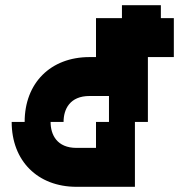

<svg xmlns="http://www.w3.org/2000/svg" viewBox="-20 -720 690 740"><path d="M350 -650V-500H325C175 -500 75 -400 75 -250H25C25 -100 125 0 275 0H500V-250H550V-500H650V-650H600V-700H450V-650ZM175 -250H225C225 -300 250 -350 325 -350H400V-250H350V-150H275C200 -150 175 -200 175 -250Z"/></svg>

Font: LS-VG5000 Bold Shifted
Style: Regular
Weight: 400
Designer: Justin Bihan, 2021
Foundry: Justin Bihan, 2021
Version: Version 1.000;Glyphs 3.1.2 (3151)